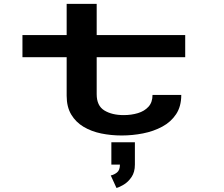

<svg xmlns="http://www.w3.org/2000/svg" viewBox="-20 -678 1140 975"><path d="M318.5 -192V-387.5H94V-500H318.5V-658.5H471V-500H920.5V-387.5H471V-199.5Q471 -141 509.8 -117.2Q548.5 -93.5 608 -93.5Q647 -93.5 680.2 -103.5Q713.5 -113.5 734 -136Q754.5 -158.5 754.5 -196H900.5Q900.5 -137.5 874.2 -98Q848 -58.5 803.8 -34.8Q759.5 -11 706 -0.5Q652.5 10 598 10Q544 10 494 -0.2Q444 -10.5 404.5 -34Q365 -57.5 341.8 -96.2Q318.5 -135 318.5 -192ZM545.5 158V44.5H665V158Q665 196 648 221Q631 246 609 259.2Q587 272.5 571.5 276.5L542.5 213Q559.5 209.5 574.2 197.8Q589 186 589 158Z"/></svg>

Font: Trispace Expanded SemiBold
Style: Regular
Weight: 600
Width: 7
Designer: Tyler Finck
Foundry: Etcetera Type Company
Version: Version 1.210; ttfautohint (v1.8.3)